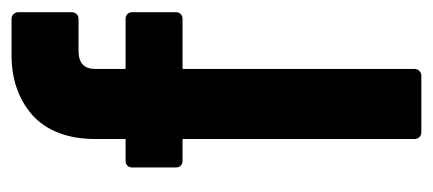

<svg xmlns="http://www.w3.org/2000/svg" viewBox="-226 -516 742 329"><g transform="rotate(-90 144.5 -351.0)"><path d="M83 0.5Q77.6 0.5 74.5 -2.9Q71.3 -6.3 71.3 -11.2V-408.7H34.2Q28.8 -408.7 25.6 -411.9Q22.5 -415 22.5 -420.4V-494.6Q22.5 -500 25.6 -503.2Q28.8 -506.3 34.2 -506.3H71.3V-558.6Q71.3 -593.8 82 -621.3Q92.8 -648.9 112.8 -666.5Q153.8 -701.7 214.4 -701.7H276.9Q282.2 -701.7 285.4 -698.2Q288.6 -694.8 288.6 -689.9V-598.6Q288.6 -593.8 285.4 -590.3Q282.2 -586.9 276.9 -586.9H222.2Q191.4 -586.9 191.4 -558.6V-506.3H276.9Q282.2 -506.3 285.4 -503.2Q288.6 -500 288.6 -494.6V-420.4Q288.6 -415 285.4 -411.9Q282.2 -408.7 276.9 -408.7H191.4V-11.2Q191.4 -6.3 188 -2.9Q184.6 0.5 179.7 0.5Z"/></g></svg>

Font: Alte DIN 1451 Mittelschrift
Style: Bold
Weight: 700
Designer: Peter Wiegel
Foundry: Peter Wiegel
Version: Version 1.003